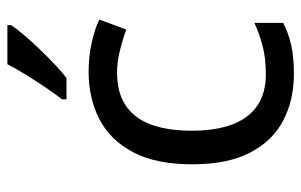

<svg xmlns="http://www.w3.org/2000/svg" viewBox="-168 -638 816 520"><g transform="rotate(-90 240.0 -378.0)"><path d="M300 10Q229 10 173.5 -19Q118 -48 86.5 -109Q55 -170 55 -265Q55 -364 88 -426Q121 -488 177.5 -517Q234 -546 306 -546Q347 -546 385 -537.5Q423 -529 447 -517L420 -444Q396 -453 364 -461Q332 -469 304 -469Q250 -469 215 -446Q180 -423 163 -378Q146 -333 146 -266Q146 -202 163 -157Q180 -112 214 -89Q248 -66 299 -66Q343 -66 376.5 -75Q410 -84 438 -97V-19Q411 -5 378.5 2.5Q346 10 300 10ZM432 -756Q423 -742 406 -722Q389 -702 368.5 -680.5Q348 -659 327.5 -639.5Q307 -620 289 -606H231V-618Q246 -637 263.5 -663Q281 -689 298 -716.5Q315 -744 326 -766H432Z"/></g></svg>

Font: Noto Sans Malayalam
Style: Regular
Weight: 400
Designer: Jelle Bosma - Monotype Design Team
Foundry: Monotype Imaging Inc.
Version: Version 2.103